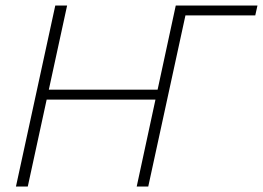

<svg xmlns="http://www.w3.org/2000/svg" viewBox="-20 -678 956 698"><path d="M477 0 619 -658H662L519 0ZM38 0 181 -658H224L81 0ZM122 -316 130 -352H581L574 -316ZM632 -622 640 -658H916L908 -622Z"/></svg>

Font: Ysabeau ExtraLight
Style: Italic
Weight: 250
Italic angle: -12°
Version: Version 2.000;gftools[0.9.27.dev2+g8671c4b]